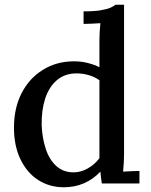

<svg xmlns="http://www.w3.org/2000/svg" viewBox="-20 -775 637 811"><path d="M250 16Q189 16 141.5 -14.5Q94 -45 66.5 -102Q39 -159 39 -236Q39 -318 71 -381Q103 -444 161 -480Q219 -516 293 -516Q324 -516 352.5 -508.5Q381 -501 400 -491V-605Q400 -620 401 -638.5Q402 -657 404 -677Q386 -676 367 -675Q348 -674 333 -674V-727Q378 -727 404.5 -731.5Q431 -736 445.5 -742Q460 -748 467 -755H504V-124Q504 -109 503 -90Q502 -71 500 -50Q518 -51 536 -52Q554 -53 569 -53V0H410Q408 -14 406.5 -26Q405 -38 404 -50Q374 -18 335 -1Q296 16 250 16ZM291 -47Q322 -47 351.5 -64Q381 -81 400 -107Q400 -120 400 -134Q400 -148 400 -164V-436Q381 -450 355.5 -457.5Q330 -465 303 -465Q254 -465 220.5 -436.5Q187 -408 171 -359Q155 -310 156 -247Q158 -193 173 -147Q188 -101 217.5 -74Q247 -47 291 -47Z"/></svg>

Font: Lora Medium
Style: Regular
Weight: 500
Designer: Olga Karpushina, Alexei Vanyashin (Cyrillic)
Foundry: Cyreal
Version: Version 3.004